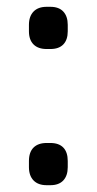

<svg xmlns="http://www.w3.org/2000/svg" viewBox="-20 -544 284 564"><path d="M117 -400Q92 -400 78.5 -413.5Q65 -427 65 -452V-471Q65 -496 78.5 -510Q92 -524 117 -524H128Q153 -524 166 -510Q179 -496 179 -471V-452Q179 -427 166 -413.5Q153 -400 128 -400ZM117 0Q92 0 78.5 -14Q65 -28 65 -53V-71Q65 -97 78.5 -110.5Q92 -124 117 -124H128Q153 -124 166 -110.5Q179 -97 179 -71V-53Q179 -28 166 -14Q153 0 128 0Z"/></svg>

Font: Quicksand SemiBold
Style: Regular
Weight: 600
Designer: Andrew Paglinawan
Foundry: Andrew Paglinawan
Version: Version 3.004